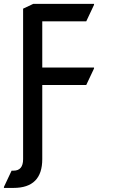

<svg xmlns="http://www.w3.org/2000/svg" viewBox="-20 -757 587 978"><path d="M0 200.2V195.3L39.1 112.3H48.8Q97.7 112.3 97.7 53.7V-712.9L149.4 -737.3H459V-732.4L419.4 -648.4H195.3V-413.1H459V-408.2L419.4 -324.2H195.3V53.7Q195.3 200.2 48.8 200.2Z"/></svg>

Font: Nova Square
Style: Book
Weight: 400
Version: Version 2.000